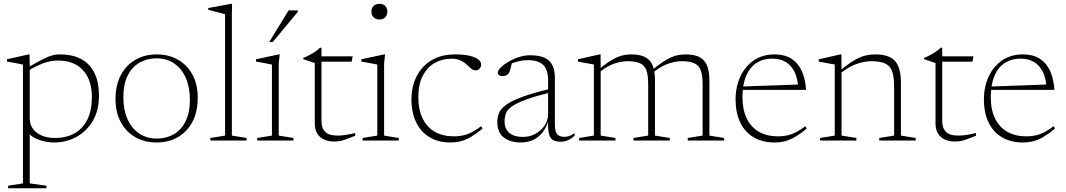

<svg xmlns="http://www.w3.org/2000/svg" viewBox="-20 -735 5576 1004"><path d="M460.5 -226.5Q460.5 -317.5 413.8 -368Q367 -418.5 284.5 -418.5Q258 -418.5 230.8 -411.8Q203.5 -405 173.5 -390.5Q143.5 -376 109.5 -353V-373Q153.5 -398.5 182.2 -414Q211 -429.5 229.8 -437.2Q248.5 -445 263 -447.8Q277.5 -450.5 293 -450.5Q360.5 -450.5 405.8 -425.5Q451 -400.5 474.2 -352.8Q497.5 -305 497.5 -235.5Q497.5 -154.5 463.5 -99.8Q429.5 -45 376.8 -17.5Q324 10 267 10Q231.5 10 200.8 1.5Q170 -7 147.8 -22.2Q125.5 -37.5 114.5 -57.5H135.5V224L222.5 236V249.5H22.5V236L100 224V-397.5Q93.5 -399 80.8 -401.2Q68 -403.5 51.5 -406.8Q35 -410 16.5 -413V-425L130 -450.5H134.5L135.5 -377V-115.5Q135.5 -84 152.5 -61Q169.5 -38 199 -25.8Q228.5 -13.5 266 -13.5Q327.5 -13.5 371 -38.5Q414.5 -63.5 437.5 -111.2Q460.5 -159 460.5 -226.5Z M800 -10.5Q849.5 -10.5 888.5 -32.8Q927.5 -55 950.2 -100.2Q973 -145.5 973 -213.5Q973 -279 951.5 -327.8Q930 -376.5 890.8 -403.2Q851.5 -430 798 -430Q749 -430 709.8 -407.5Q670.5 -385 647.8 -340Q625 -295 625 -226.5Q625 -161.5 646.5 -112.8Q668 -64 707.5 -37.2Q747 -10.5 800 -10.5ZM798.5 10Q736.5 10 688 -17.5Q639.5 -45 611.8 -96Q584 -147 584 -216.5Q584 -289.5 611.5 -341.8Q639 -394 687.8 -422.2Q736.5 -450.5 799.5 -450.5Q862 -450.5 910.2 -423Q958.5 -395.5 986.2 -344.8Q1014 -294 1014 -224Q1014 -151 986.5 -98.5Q959 -46 910.5 -18Q862 10 798.5 10Z M1192.5 -26 1269.5 -13.5V0H1080V-13.5L1157 -26V-660.5Q1150.5 -662.5 1137.2 -666Q1124 -669.5 1106.2 -674Q1088.5 -678.5 1069 -684V-693L1188.5 -715H1193.5L1192.5 -660.5Z M1442.5 -450.5 1437.5 -402V-26L1514.5 -13.5V0H1325V-13.5L1402 -26V-397.5Q1396.5 -398.5 1382.5 -401.2Q1368.5 -404 1351.2 -407.2Q1334 -410.5 1318.5 -413V-425L1437.5 -450.5ZM1388 -515.5 1489 -680.5H1537.5V-673L1406.5 -515.5Z M1661 -104Q1661 -65 1680.5 -45.5Q1700 -26 1745.5 -26Q1763.5 -26 1786.5 -29.2Q1809.5 -32.5 1837.5 -39.5V-25Q1803.5 -11.5 1784.8 -5Q1766 1.5 1753.5 3.2Q1741 5 1725 5Q1698.5 5 1676 -4.8Q1653.5 -14.5 1639.8 -35.5Q1626 -56.5 1626 -90V-405.5L1566 -425.5V-432Q1576.5 -436.5 1586.8 -441.2Q1597 -446 1606.2 -451.2Q1615.5 -456.5 1624 -462.2Q1632.5 -468 1639.8 -473.5Q1647 -479 1653.5 -485.5H1661V-424.5ZM1635 -412.5V-440.5H1824.5L1819 -412.5Z M1964 -633Q1945 -633 1933.5 -644.8Q1922 -656.5 1922 -675Q1922 -692.5 1933.5 -703.8Q1945 -715 1964 -715Q1983.5 -715 1994.5 -703.8Q2005.5 -692.5 2005.5 -675Q2005.5 -656.5 1994.5 -644.8Q1983.5 -633 1964 -633ZM1993.5 -450.5 1988.5 -402V-26L2065.5 -13.5V0H1876V-13.5L1953 -26V-397.5Q1947.5 -398.5 1933.5 -401.2Q1919.5 -404 1902.2 -407.2Q1885 -410.5 1869.5 -413V-425L1988.5 -450.5Z M2359 -450.5Q2407 -450.5 2437.2 -443Q2467.5 -435.5 2481.8 -423.5Q2496 -411.5 2496 -397.5Q2496 -389.5 2492.2 -382.5Q2488.5 -375.5 2482 -371.2Q2475.5 -367 2467.5 -367Q2456.5 -367 2447.8 -373.2Q2439 -379.5 2430 -388.5Q2421 -397.5 2409.5 -406.5Q2398 -415.5 2381.2 -421.8Q2364.5 -428 2339.5 -428Q2292.5 -428 2253.2 -405.8Q2214 -383.5 2190.8 -338.8Q2167.5 -294 2167.5 -227Q2167.5 -161.5 2189.8 -115.8Q2212 -70 2253.5 -46Q2295 -22 2353.5 -22Q2391 -22 2423.5 -33.2Q2456 -44.5 2496.5 -75.5L2503 -62Q2471.5 -36.5 2445.5 -20.8Q2419.5 -5 2393.2 2.5Q2367 10 2334.5 10Q2272 10 2226.2 -17.5Q2180.5 -45 2156 -95.8Q2131.5 -146.5 2131.5 -216.5Q2131.5 -264.5 2146.2 -307Q2161 -349.5 2189.8 -381.8Q2218.5 -414 2261 -432.2Q2303.5 -450.5 2359 -450.5Z M2864.5 -272V-253.5Q2782 -233 2732.8 -215Q2683.5 -197 2658.8 -180Q2634 -163 2626.2 -143.8Q2618.5 -124.5 2618.5 -101Q2618.5 -61 2643.5 -40Q2668.5 -19 2714.5 -19Q2751 -19 2781 -36Q2811 -53 2828.5 -80Q2846 -107 2846 -136.5V-318.5Q2846 -367.5 2821.8 -394Q2797.5 -420.5 2738.5 -420.5Q2715.5 -420.5 2689.8 -414.2Q2664 -408 2629 -392.5L2657 -408Q2654 -393.5 2651 -381.8Q2648 -370 2645 -361.8Q2642 -353.5 2637.5 -348.5Q2632.5 -342.5 2624.2 -339.8Q2616 -337 2607.5 -337Q2596 -337 2589.5 -342.2Q2583 -347.5 2583 -355Q2583 -366.5 2598.5 -382Q2614 -397.5 2639 -412.2Q2664 -427 2693.5 -436.5Q2723 -446 2751 -446Q2801 -446 2829.2 -432.2Q2857.5 -418.5 2869.5 -392.2Q2881.5 -366 2881.5 -330.5V-83.5Q2881.5 -59.5 2887 -45.5Q2892.5 -31.5 2903.5 -25.5Q2914.5 -19.5 2930.5 -19.5Q2943.5 -19.5 2956 -23.5Q2968.5 -27.5 2984.5 -38.5V-25.5Q2966.5 -8.5 2948.8 -1.2Q2931 6 2912 6Q2886 6 2870.8 -3.2Q2855.5 -12.5 2850 -37.8Q2844.5 -63 2846 -111L2849.5 -111.5Q2838 -69 2816.8 -42.2Q2795.5 -15.5 2767 -2.8Q2738.5 10 2703 10Q2648 10 2614.2 -16.5Q2580.5 -43 2580.5 -97Q2580.5 -123 2590 -145.2Q2599.5 -167.5 2628.2 -188Q2657 -208.5 2713.5 -229.2Q2770 -250 2864.5 -272Z M3121 -368.5V-26L3198.5 -13.5V0H3008.5V-13.5L3085.5 -26V-397.5Q3077.5 -399 3056.8 -402.8Q3036 -406.5 3002 -413V-425L3115.5 -450.5H3120.5ZM3405 -315V-26L3482.5 -13.5V0H3292.5V-13.5L3369.5 -26V-294Q3369.5 -341.5 3360 -367.5Q3350.5 -393.5 3327 -404.2Q3303.5 -415 3261 -415Q3233 -415 3196.2 -403.8Q3159.5 -392.5 3116.5 -359L3106 -367.5Q3138.5 -395 3163.2 -411.5Q3188 -428 3208 -436.2Q3228 -444.5 3246 -447.5Q3264 -450.5 3282 -450.5Q3327 -450.5 3354 -436.2Q3381 -422 3393 -392.2Q3405 -362.5 3405 -315ZM3689.5 -314.5V-26L3766.5 -13.5V0H3576.5V-13.5L3654 -26V-293Q3654 -341 3644.2 -367.2Q3634.5 -393.5 3610.8 -404.2Q3587 -415 3544.5 -415Q3516.5 -415 3479.5 -403.8Q3442.5 -392.5 3399 -359L3388.5 -367Q3421 -394.5 3446 -411Q3471 -427.5 3491 -436Q3511 -444.5 3529.2 -447.5Q3547.5 -450.5 3565.5 -450.5Q3633.5 -450.5 3661.5 -418Q3689.5 -385.5 3689.5 -314.5Z M4029.5 -450.5Q4086 -450.5 4121.2 -426.2Q4156.5 -402 4174.2 -360.2Q4192 -318.5 4195 -265H3860L3859 -282.5L4168.5 -293.5L4154 -273Q4152 -322.5 4135.8 -357Q4119.5 -391.5 4090 -410Q4060.5 -428.5 4017.5 -428.5Q3971 -428.5 3935.8 -405.8Q3900.5 -383 3881.5 -338Q3862.5 -293 3862.5 -227Q3862.5 -161.5 3884.8 -115.8Q3907 -70 3948.5 -46Q3990 -22 4048.5 -22Q4073.5 -22 4096 -26.8Q4118.5 -31.5 4141.8 -43.2Q4165 -55 4191.5 -75.5L4198 -62Q4166.5 -36.5 4140.5 -20.8Q4114.5 -5 4088.2 2.5Q4062 10 4029.5 10Q3967 10 3921.2 -17Q3875.5 -44 3851 -94.2Q3826.5 -144.5 3826.5 -214.5Q3826.5 -281 3851.2 -334.5Q3876 -388 3921.8 -419.2Q3967.5 -450.5 4029.5 -450.5Z M4380.5 -368.5V-26L4458 -13.5V0H4268V-13.5L4345 -26V-397.5Q4337 -399 4316.2 -402.8Q4295.5 -406.5 4261.5 -413V-425L4375 -450.5H4380ZM4578 -13.5 4655.5 -26V-281.5Q4655.5 -333.5 4644.8 -362.5Q4634 -391.5 4608 -403.2Q4582 -415 4536 -415Q4505 -415 4464.8 -402.5Q4424.5 -390 4377.5 -354L4366 -360.5Q4401.5 -390 4428.2 -408Q4455 -426 4476.8 -435Q4498.5 -444 4518 -447.2Q4537.5 -450.5 4557.5 -450.5Q4630.5 -450.5 4660.8 -415.5Q4691 -380.5 4691 -303.5V-26L4768 -13.5V0H4578Z M4907 -104Q4907 -65 4926.5 -45.5Q4946 -26 4991.5 -26Q5009.5 -26 5032.5 -29.2Q5055.5 -32.5 5083.5 -39.5V-25Q5049.5 -11.5 5030.8 -5Q5012 1.5 4999.5 3.2Q4987 5 4971 5Q4944.5 5 4922 -4.8Q4899.5 -14.5 4885.8 -35.5Q4872 -56.5 4872 -90V-405.5L4812 -425.5V-432Q4822.5 -436.5 4832.8 -441.2Q4843 -446 4852.2 -451.2Q4861.5 -456.5 4870 -462.2Q4878.5 -468 4885.8 -473.5Q4893 -479 4899.5 -485.5H4907V-424.5ZM4881 -412.5V-440.5H5070.5L5065 -412.5Z M5328 -450.5Q5384.5 -450.5 5419.8 -426.2Q5455 -402 5472.8 -360.2Q5490.5 -318.5 5493.5 -265H5158.5L5157.5 -282.5L5467 -293.5L5452.5 -273Q5450.5 -322.5 5434.2 -357Q5418 -391.5 5388.5 -410Q5359 -428.5 5316 -428.5Q5269.5 -428.5 5234.2 -405.8Q5199 -383 5180 -338Q5161 -293 5161 -227Q5161 -161.5 5183.2 -115.8Q5205.5 -70 5247 -46Q5288.5 -22 5347 -22Q5372 -22 5394.5 -26.8Q5417 -31.5 5440.2 -43.2Q5463.5 -55 5490 -75.5L5496.5 -62Q5465 -36.5 5439 -20.8Q5413 -5 5386.8 2.5Q5360.5 10 5328 10Q5265.5 10 5219.8 -17Q5174 -44 5149.5 -94.2Q5125 -144.5 5125 -214.5Q5125 -281 5149.8 -334.5Q5174.5 -388 5220.2 -419.2Q5266 -450.5 5328 -450.5Z"/></svg>

Font: Newsreader 16pt 16pt ExtraLight
Style: Regular
Weight: 250
Version: Version 1.003